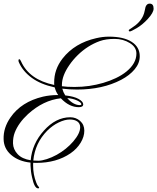

<svg xmlns="http://www.w3.org/2000/svg" viewBox="-45 -883 854 1042"><path d="M741.2 -828.6Q745.6 -863.3 767.1 -863.3Q788.6 -863.3 788.6 -836.4Q788.6 -814.5 757.3 -780.3Q727.5 -748 696.8 -730.2Q666 -712.4 659.9 -712.4Q653.8 -712.4 653.8 -718.3Q653.8 -720.7 657 -722.9Q660.2 -725.1 669.9 -731.4Q715.8 -760.3 732.4 -798.8Q737.3 -809.1 741.2 -828.6ZM161.6 139.2Q141.6 139.2 128.9 79.1Q121.6 47.9 120.6 13.7V-0.5Q55.2 -7.3 14.6 -43Q-24.4 -77.1 -25.4 -127.9Q-27.3 -189.5 12.2 -246.1Q70.8 -330.6 188 -358.4Q226.1 -367.2 268.1 -367.2H271Q257.8 -385.3 252 -408.7Q175.3 -425.3 127.2 -460.7Q79.1 -496.1 58.1 -543.5Q55.2 -548.8 55.2 -555.2Q55.2 -561.5 59.8 -561.5Q64.5 -561.5 69.3 -549.8Q113.8 -450.2 249.5 -421.9Q249 -424.3 249 -427.2Q249 -430.2 249 -433.1Q248 -505.9 294.9 -565.9Q360.4 -649.4 477.1 -675.8Q512.2 -684.1 546.4 -684.1Q625.5 -684.1 669.4 -656Q713.4 -627.9 713.4 -577.6Q713.4 -540 686 -507.1Q658.7 -474.1 612.3 -449.7Q511.2 -397 373 -397Q330.1 -397 293 -401.9Q297.9 -382.8 309.1 -365.2Q356.9 -359.9 381.6 -345.9Q406.2 -332 406.7 -316.9Q406.7 -301.3 382.8 -301.3Q330.6 -301.3 285.2 -349.6Q190.4 -339.4 106.9 -263.7Q55.7 -216.3 35.2 -164.1Q24.9 -137.2 25.6 -105Q26.4 -72.8 50.5 -46.6Q74.7 -20.5 121.6 -13.2Q129.4 -103 192.9 -173.8Q257.8 -246.6 336.4 -246.6Q367.2 -246.6 389.9 -226.6Q412.6 -206.5 412.6 -173.8Q412.6 -141.1 392.6 -108.2Q372.6 -75.2 337.4 -50.8Q261.7 1 152.8 1L135.3 0.5Q134.8 4.4 134.8 7.8V15.1Q134.8 64.9 151.4 106.9Q157.2 122.6 162.4 127.7Q167.5 132.8 167.5 136Q167.5 139.2 161.6 139.2ZM291 -415Q318.4 -411.1 359.6 -411.1Q400.9 -411.1 439.5 -416.7Q478 -422.4 514.9 -433.1Q551.8 -443.8 584.5 -459.5Q617.2 -475.1 641.6 -495.1Q695.3 -539.1 695.3 -592.3Q695.3 -627 660.2 -648.9Q623.5 -671.9 576.9 -671.9Q530.3 -671.9 497.1 -660.2Q463.9 -648.4 433.3 -628.9Q402.8 -609.4 377 -584Q351.1 -558.6 332 -530.8Q291 -472.2 291 -421.9ZM319.8 -350.6Q353.5 -312.5 388.7 -312.5Q396.5 -312.5 396.5 -317.4Q396.5 -322.3 390.4 -327.4Q384.3 -332.5 374 -337.4Q350.1 -348.6 319.8 -350.6ZM135.7 -11.7Q145.5 -10.7 163.6 -10.7Q181.6 -10.7 209 -19.5Q236.3 -28.3 262.5 -42.7Q288.6 -57.1 311.8 -75.9Q335 -94.7 352.5 -115.2Q390.1 -159.2 390.1 -192.4Q390.1 -212.9 375 -223.6Q359.9 -234.4 333.5 -234.4Q307.1 -234.4 273.7 -218.5Q240.2 -202.6 210.9 -173.3Q145 -106.4 135.7 -11.7Z"/></svg>

Font: Pinyon Script
Style: Regular
Weight: 400
Designer: Nicole Fally
Foundry: Nicole Fally
Version: Version 1.005